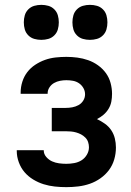

<svg xmlns="http://www.w3.org/2000/svg" viewBox="-20 -762 540 790"><path d="M253 8Q229 8 205.5 5.5Q182 3 159.5 -4Q137 -11 116.5 -23.5Q96 -36 81 -53.5Q66 -71 57.5 -94Q49 -117 49 -140V-144H160V-143Q160 -128 170.5 -116Q181 -104 194.5 -98Q208 -92 223 -90Q238 -88 253 -88Q269 -88 285.5 -91Q302 -94 315.5 -102.5Q329 -111 337.5 -125.5Q346 -140 346 -156Q346 -167 342.5 -177.5Q339 -188 331 -196Q323 -204 313.5 -209Q304 -214 293.5 -217Q283 -220 272 -221Q261 -222 250 -222H193V-318H250Q264 -318 277.5 -320.5Q291 -323 303 -329.5Q315 -336 322.5 -348Q330 -360 330 -374Q330 -388 323 -400Q316 -412 305 -419.5Q294 -427 280.5 -429.5Q267 -432 253 -432Q240 -432 227 -429.5Q214 -427 202.5 -420.5Q191 -414 183.5 -402.5Q176 -391 176 -378V-376H65V-382Q65 -404 72 -426Q79 -448 92.5 -465.5Q106 -483 125 -495.5Q144 -508 165 -515.5Q186 -523 208.5 -525.5Q231 -528 253 -528Q276 -528 298.5 -525Q321 -522 342.5 -514.5Q364 -507 383 -493.5Q402 -480 415.5 -461.5Q429 -443 435 -420.5Q441 -398 441 -376Q441 -359 438 -343.5Q435 -328 426.5 -314Q418 -300 405.5 -289.5Q393 -279 379 -272Q396 -264 411.5 -253Q427 -242 437.5 -226.5Q448 -211 452.5 -192.5Q457 -174 457 -155Q457 -130 450 -106Q443 -82 428.5 -62.5Q414 -43 393.5 -28.5Q373 -14 350 -6Q327 2 302.5 5Q278 8 253 8ZM350 -598Q335 -598 321 -602Q307 -606 296.5 -616.5Q286 -627 282 -641Q278 -655 278 -670Q278 -685 282 -699Q286 -713 296.5 -723.5Q307 -734 321 -738Q335 -742 350 -742Q365 -742 379 -738Q393 -734 403.5 -723.5Q414 -713 418 -699Q422 -685 422 -670Q422 -655 418 -641Q414 -627 403.5 -616.5Q393 -606 379 -602Q365 -598 350 -598ZM150 -598Q135 -598 121 -602Q107 -606 96.5 -616.5Q86 -627 82 -641Q78 -655 78 -670Q78 -685 82 -699Q86 -713 96.5 -723.5Q107 -734 121 -738Q135 -742 150 -742Q165 -742 179 -738Q193 -734 203.5 -723.5Q214 -713 218 -699Q222 -685 222 -670Q222 -655 218 -641Q214 -627 203.5 -616.5Q193 -606 179 -602Q165 -598 150 -598Z"/></svg>

Font: Iosevka
Style: Bold
Weight: 700
Monospace: yes
Designer: Belleve Invis
Foundry: Belleve Invis
Version: Version 32.5.0; ttfautohint (v1.8.4)